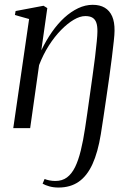

<svg xmlns="http://www.w3.org/2000/svg" viewBox="-20 -546 561 818"><path d="M229 253Q208 253 190.2 248Q172.5 243 161.5 236.5L170 216.5Q178 220 190.5 222.5Q203 225 216 225Q245 225 265.2 210Q285.5 195 299.8 166Q314 137 324.2 95.2Q334.5 53.5 342.5 0Q346.5 -26.5 351.8 -63Q357 -99.5 362.8 -141Q368.5 -182.5 374.5 -224.2Q380.5 -266 385 -303.2Q389.5 -340.5 392.2 -368.8Q395 -397 395 -410.5Q395.5 -434.5 390.5 -449Q385.5 -463.5 374.2 -470.5Q363 -477.5 343.5 -477.5Q321 -477.5 294.5 -462Q268 -446.5 240.2 -418.2Q212.5 -390 188.2 -352Q164 -314 146.5 -268.5L108.5 0H36.5L104 -465L43.5 -482L46.5 -499L165.5 -521.5L181.5 -511.5L156 -331.5Q176.5 -374 201.2 -409.5Q226 -445 254.2 -470.8Q282.5 -496.5 313 -511Q343.5 -525.5 375 -525.5Q405.5 -525.5 426.2 -513.2Q447 -501 457.8 -476.5Q468.5 -452 468 -415Q468 -400 464.8 -370.8Q461.5 -341.5 456.8 -302.2Q452 -263 445.8 -218.8Q439.5 -174.5 433 -130Q426.5 -85.5 420.5 -45.2Q414.5 -5 409.5 26Q397 103 374 153.2Q351 203.5 315.5 228.2Q280 253 229 253Z"/></svg>

Font: Merriweather 120pt Light
Style: Italic
Weight: 300
Italic angle: -7.8°
Version: Version 2.101